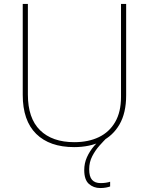

<svg xmlns="http://www.w3.org/2000/svg" viewBox="-20 -734 752 971"><path d="M431 122Q431 159 445.5 175.5Q460 192 489 192Q503 192 516 190Q529 188 537 185V209Q529 212 516 214.5Q503 217 487 217Q453 217 429.5 196Q406 175 406 126Q406 92 419.5 61.5Q433 31 456.5 3.5Q480 -24 510 -50L523 -40Q505 -22 483.5 2Q462 26 446.5 56Q431 86 431 122ZM618 -252Q618 -163 584.5 -105Q551 -47 492 -18.5Q433 10 355 10Q231 10 163 -57Q95 -124 95 -254V-714H121V-256Q121 -136 182.5 -75.5Q244 -15 356 -15Q427 -15 480 -40.5Q533 -66 562.5 -117Q592 -168 592 -244V-714H618Z"/></svg>

Font: Noto Sans Thai Thin
Style: Regular
Weight: 250
Designer: Monotype Design Team
Foundry: Monotype Imaging Inc.
Version: Version 2.001